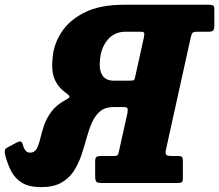

<svg xmlns="http://www.w3.org/2000/svg" viewBox="-66 -770 922 808"><path d="M-44 -117Q-47 -130 -45.5 -137.2Q-44 -144.5 -33 -150.5L4 -170Q15.5 -176 20.8 -174.5Q26 -173 29.5 -163.5Q38 -127.5 60 -127.5Q79 -127.5 88 -143.5Q97 -159.5 103 -185.2Q109 -211 119 -241Q129 -271 150 -299.8Q171 -328.5 210 -349.5Q230 -360 226.2 -365.5Q222.5 -371 209 -381Q176 -405 162.5 -440.5Q149 -476 156 -532.5Q161 -585.5 193.5 -635.5Q226 -685.5 290.5 -717.8Q355 -750 455.5 -750H813.5Q825.5 -750 830.8 -746.8Q836 -743.5 836 -731.5V-661.5Q836 -647 831.2 -641.8Q826.5 -636.5 811.5 -636.5H766Q749.5 -636.5 744.8 -632.2Q740 -628 736.5 -611.5L632 -138.5Q629 -122 634.5 -117.8Q640 -113.5 657 -113.5H683Q696 -113.5 699.8 -109.8Q703.5 -106 703.5 -93V-18Q703.5 -6.5 698.5 -3.2Q693.5 0 682 0H361.5Q343 0 338.8 -5.8Q334.5 -11.5 334.5 -30V-92Q334.5 -105.5 340 -109.5Q345.5 -113.5 358 -113.5H415Q426.5 -113.5 429.2 -117.5Q432 -121.5 434.5 -133L470.5 -295Q472.5 -309.5 470.2 -314.5Q468 -319.5 453 -319.5H412.5Q376.5 -319.5 355 -301.2Q333.5 -283 320.5 -253Q307.5 -223 297.8 -187Q288 -151 275.8 -115Q263.5 -79 243.8 -49Q224 -19 191.2 -0.8Q158.5 17.5 107 17.5Q57.5 17.5 28 0Q-1.5 -17.5 -17.8 -47.8Q-34 -78 -44 -117ZM478 -430.5Q495.5 -430.5 498.2 -433.5Q501 -436.5 504.5 -454L539.5 -612.5Q542.5 -627.5 540.2 -632Q538 -636.5 523 -636.5H463Q416 -636.5 388 -603.8Q360 -571 355 -521.5Q350 -477.5 364.2 -454Q378.5 -430.5 412.5 -430.5Z"/></svg>

Font: Besley* Narrow Heavy
Style: Italic
Weight: 800
Width: 4
Italic angle: -13°
Designer: Owen Earl
Foundry: indestructible type*
Version: Version 3.000; ttfautohint (v1.8.3)